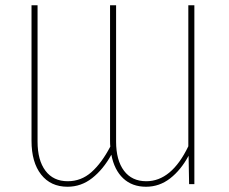

<svg xmlns="http://www.w3.org/2000/svg" viewBox="-20 -701 870 731"><path d="M720 -681V0H700L698 -108Q669 -54 628 -22Q587 10 536 10Q483 10 449 -22Q415 -54 404 -112Q373 -56 331 -23Q289 10 237 10Q173 10 136.5 -36.5Q100 -83 100 -165V-681H123V-162Q123 -91 153 -51Q183 -11 238 -11Q289 -11 328 -45.5Q367 -80 400 -143Q399 -150 399 -166V-681H422V-162Q422 -91 452 -51Q482 -11 537 -11Q633 -11 697 -144V-681Z"/></svg>

Font: Fira Sans Condensed Thin
Style: Regular
Weight: 250
Width: 3
Designer: Carrois Corporate & Edenspiekermann AG
Foundry: Carrois Corporate GbR & Edenspiekermann AG
Version: Version 4.203